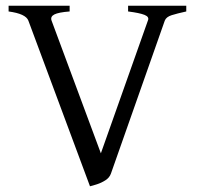

<svg xmlns="http://www.w3.org/2000/svg" viewBox="-20 -635 690 670"><path d="M630 -595Q598 -588 579 -582Q560 -576 555 -563L367 -29Q362 -15 348 -6Q334 3 318.5 8Q303 13 294 15L79 -563Q70 -587 10 -595V-615H223V-595Q184 -592 169.5 -584.5Q155 -577 160 -563L332 -100L496 -563Q502 -576 484.5 -583Q467 -590 427 -595V-615H630Z"/></svg>

Font: ChillKai
Style: Regular
Weight: 400
Designer: ChillType
Foundry: 寒蝉字型
Version: Version 2.000